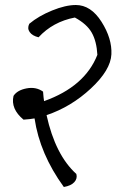

<svg xmlns="http://www.w3.org/2000/svg" viewBox="-20 -683 465 767"><path d="M283 -663Q343 -663 385.5 -596Q428 -529 425 -466Q422 -403 343 -329.5Q264 -256 166 -223Q201 -64 285 12Q290 30 277 44.5Q264 59 235 64Q139 -68 118 -210Q102 -207 74 -205Q22 -248 34 -300Q49 -323 86.5 -330Q124 -337 152 -317Q154 -291 156 -279Q319 -337 369 -464Q366 -518 346.5 -552.5Q327 -587 279 -613Q191 -596 134 -534Q109 -540 98.5 -555Q88 -570 97 -588Q134 -619 188 -641Q242 -663 283 -663Z"/></svg>

Font: Tillana
Style: Regular
Weight: 400
Designer: Lipi Raval (Devanagari, Latin), Jonny Pinhorn (Latin)
Foundry: Indian Type Foundry
Version: Version 2.002;PS 1.0;hotconv 1.0.79;makeotf.lib2.5.61930; tt